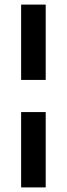

<svg xmlns="http://www.w3.org/2000/svg" viewBox="-20 -749 291 836"><path d="M72 -401V-729H179V-401ZM72 67V-261H179V67Z"/></svg>

Font: Mona Sans Expanded Medium
Style: Regular
Weight: 500
Width: 7
Designer: Deni Anggara
Foundry: GitHub
Version: Version 2.000